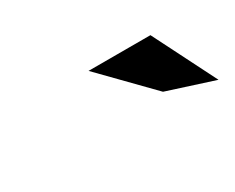

<svg xmlns="http://www.w3.org/2000/svg" viewBox="-36 -829 379 309"><g transform="rotate(-30 153.5 -674.5)"><path d="M133 -733 220 -644 307 -616 248 -733Z"/></g></svg>

Font: Charger Sport
Style: DfBdExtObl
Weight: 400
Designer: Jasper
Foundry: Cannot Into Space Fonts
Version: Version 1.1